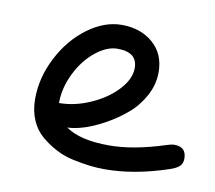

<svg xmlns="http://www.w3.org/2000/svg" viewBox="-51 -418 532 476"><g transform="rotate(10 215.0 -180.0)"><path d="M40 -142.1Q40 -195.8 66.2 -246.6Q92.3 -297.4 134.3 -328.6Q176.3 -359.9 220.2 -359.9Q268.1 -359.9 299.1 -332.8Q330.1 -305.7 330.1 -259.8Q330.1 -229 314.7 -200.4Q299.3 -171.9 275.6 -151.9Q252 -131.8 224.4 -116.5Q196.8 -101.1 172.4 -93.5Q147.9 -85.9 130.9 -85.9Q166.5 -60.1 240.2 -60.1Q301.8 -60.1 380.9 -85.9Q392.6 -89.8 399.9 -89.8Q430.2 -89.8 430.2 -60.1Q430.2 -48.3 423.1 -41.3Q416 -34.2 399.9 -28.8Q314.5 0 240.2 0Q221.7 0 202.6 -2.2Q183.6 -4.4 159.7 -9.5Q135.7 -14.6 115.5 -25.4Q95.2 -36.1 77.6 -51Q60.1 -65.9 50 -89.4Q40 -112.8 40 -142.1ZM100.1 -142.1Q139.2 -142.1 179 -159.7Q218.8 -177.2 244.4 -204.8Q270 -232.4 270 -259.8Q270 -299.8 220.2 -299.8Q193.4 -299.8 165.3 -277.3Q137.2 -254.9 118.7 -217.8Q100.1 -180.7 100.1 -142.1Z"/></g></svg>

Font: Pecita
Style: Book
Weight: 400
Width: 6
Version: Version 3.4.1